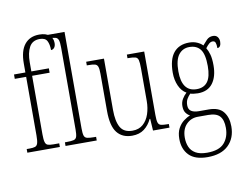

<svg xmlns="http://www.w3.org/2000/svg" viewBox="-100 -914 1656 1297"><g transform="rotate(-10 728.0 -265.5)"><path d="M28 0V-25H48Q72 -25 85.5 -29.5Q99 -34 104 -51Q109 -68 109 -104V-506H31V-536H109V-598Q109 -684 144.5 -728Q180 -772 245 -772Q290 -772 314 -752Q338 -732 338 -698Q338 -678 329 -666.5Q320 -655 306 -655Q306 -694 293.5 -718Q281 -742 243 -742Q193 -742 171.5 -702.5Q150 -663 150 -599V-536H270V-506H150V-104Q150 -68 155 -51Q160 -34 173 -29.5Q186 -25 211 -25H251V0Z M290 0V-25H301Q334 -25 350 -29Q366 -33 371 -48.5Q376 -64 376 -98V-660Q376 -695 370.5 -711Q365 -727 350.5 -731Q336 -735 309 -735H290V-760H417V-98Q417 -64 422 -48.5Q427 -33 443 -29Q459 -25 492 -25H504V0Z M746 10Q679 10 643 -35.5Q607 -81 607 -184V-439Q607 -473 601.5 -488Q596 -503 581 -507Q566 -511 535 -511H526V-536H648V-184Q648 -106 671.5 -64.5Q695 -23 754 -23Q798 -23 826.5 -48Q855 -73 869 -114.5Q883 -156 883 -205V-429Q883 -467 878.5 -484.5Q874 -502 859 -506.5Q844 -511 812 -511H805V-536H924V-101Q924 -65 929 -49Q934 -33 949 -29Q964 -25 993 -25H1003V0H890L885 -81H881Q862 -40 829 -15Q796 10 746 10Z M1223 241Q1137 241 1096 199Q1055 157 1055 87Q1055 44 1070.5 15Q1086 -14 1109 -31.5Q1132 -49 1154 -57Q1138 -65 1126 -81.5Q1114 -98 1114 -128Q1114 -155 1127.5 -177Q1141 -199 1157 -213Q1125 -231 1107 -271Q1089 -311 1089 -361Q1089 -452 1126 -497.5Q1163 -543 1233 -543Q1263 -543 1287 -532.5Q1311 -522 1325 -507Q1338 -523 1355.5 -541Q1373 -559 1399 -559Q1420 -559 1430.5 -545.5Q1441 -532 1441 -513Q1441 -495 1434.5 -484Q1428 -473 1415 -473Q1415 -498 1410 -510.5Q1405 -523 1391 -523Q1378 -523 1367 -514Q1356 -505 1341 -485Q1353 -466 1361 -437.5Q1369 -409 1369 -363Q1369 -286 1335 -240.5Q1301 -195 1233 -195Q1222 -195 1205.5 -197Q1189 -199 1181 -202Q1168 -189 1157.5 -171.5Q1147 -154 1147 -128Q1147 -99 1166 -87Q1185 -75 1218 -75H1285Q1355 -75 1385.5 -36.5Q1416 2 1416 64Q1416 144 1366.5 192.5Q1317 241 1223 241ZM1230 -224Q1280 -224 1305 -258Q1330 -292 1330 -365Q1330 -446 1304.5 -479.5Q1279 -513 1229 -513Q1183 -513 1155.5 -477.5Q1128 -442 1128 -364Q1128 -224 1230 -224ZM1225 211Q1307 211 1342.5 171Q1378 131 1378 67Q1378 13 1354.5 -13Q1331 -39 1275 -39H1204Q1157 -39 1125 -6Q1093 27 1093 85Q1093 120 1105 148.5Q1117 177 1146 194Q1175 211 1225 211Z"/></g></svg>

Font: Noto Serif Ethiopic Condensed ExtraLight
Style: Regular
Weight: 200
Width: 3
Designer: Monotype Design Team
Foundry: Monotype Imaging Inc.
Version: Version 2.102; ttfautohint (v1.8.4.7-5d5b)